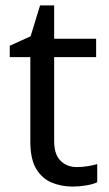

<svg xmlns="http://www.w3.org/2000/svg" viewBox="-20 -679 401 709"><path d="M264 -62Q284 -62 305 -65.5Q326 -69 339 -73V-6Q325 1 299 5.5Q273 10 249 10Q207 10 171.5 -4.5Q136 -19 114 -55Q92 -91 92 -156V-468H16V-510L93 -545L128 -659H180V-536H335V-468H180V-158Q180 -109 203.5 -85.5Q227 -62 264 -62Z"/></svg>

Font: Noto Sans Imperial Aramaic
Style: Regular
Weight: 400
Designer: Monotype Design Team
Foundry: Monotype Imaging Inc.
Version: Version 2.001; ttfautohint (v1.8.4.7-5d5b)